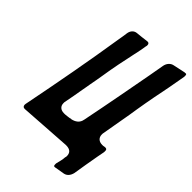

<svg xmlns="http://www.w3.org/2000/svg" viewBox="-251 -840 1021 1021"><g transform="rotate(45 259.5 -329.5)"><path d="M431 83C450 79 463 63 468 41C476 -9 484 -58 493 -107C496 -121 498 -135 501 -149C501 -152 501 -155 501 -158C501 -166 498 -171 489 -171H485L473 -169H466C441 -169 426 -184 426 -206V-213L447 -333C453 -366 459 -400 464 -435C470 -471 476 -506 483 -542C496 -605 508 -668 519 -733C519 -736 519 -739 519 -741C519 -748 517 -752 513 -752C511 -752 509 -752 505 -751L506 -752C483 -747 459 -742 436 -737C416 -733 402 -716 398 -694C394 -672 389 -643 383 -609C363 -501 334 -343 304 -195V-196C300 -169 279 -154 252 -149L253 -150C247 -148 239 -147 231 -146C226 -146 220 -145 212 -144H204C179 -144 164 -158 164 -180V-187C172 -226 179 -267 185 -302C188 -320 192 -338 194 -353C199 -380 204 -406 208 -432C218 -498 232 -564 246 -629C248 -637 249 -645 251 -652L254 -667V-666C255 -674 257 -682 258 -689C259 -692 259 -694 259 -696C260 -699 260 -702 261 -706V-705C262 -708 262 -711 262 -714C262 -722 258 -728 251 -728H246C223 -725 199 -722 176 -720C157 -718 143 -703 140 -681C138 -664 135 -647 132 -630C101 -432 64 -234 25 -37V-38C25 -35 24 -31 24 -29C24 -20 29 -13 38 -13H43C137 -19 235 -26 330 -32H333C365 -32 376 -16 376 6C376 8 376 11 375 14L374 17C374 25 372 36 370 45L363 74C363 77 363 80 363 82C363 89 365 93 370 93C372 93 375 93 378 92Z"/></g></svg>

Font: Bangerz
Style: Regular
Weight: 400
Designer: vernon adams
Foundry: Vernon Adams
Version: Version 2.10;December 28, 2023;FontCreator 13.0.0.2683 64-bi